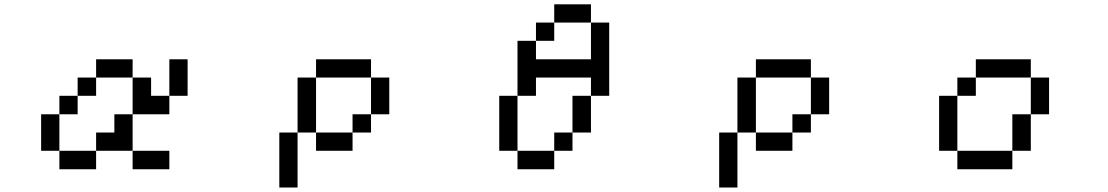

<svg xmlns="http://www.w3.org/2000/svg" viewBox="-20 -712 5040 873"><path d="M167 -26.4V-192.4H250V-276.4H333V-359.4H417V-442.4H583V-359.4H667V-276.4H750V-442.4H833V-276.4H750V-192.4H583V-359.4H417V-276.4H333V-192.4H250V-26.4H417V-109.4H500V-192.4H583V-26.4H417V57.6H250V-26.4ZM583 -26.4H750V57.6H583Z M1667 -192.4V-359.4H1750V-192.4ZM1667 -192.4V-109.4H1583V-192.4ZM1667 -359.4H1417V-442.4H1667ZM1583 -109.4V-26.4H1417V-109.4ZM1417 -109.4H1333V-359.4H1417ZM1333 -109.4V140.6H1250V-109.4Z M2417 -442.4H2667V-609.4H2500V-526.4H2417ZM2250 -26.4V-276.4H2333V-526.4H2417V-609.4H2500V-692.4H2667V-609.4H2750V-276.4H2667V-109.4H2583V-276.4H2667V-359.4H2417V-276.4H2333V-26.4H2500V-109.4H2583V-26.4H2500V57.6H2333V-26.4Z M3667 -192.4V-359.4H3750V-192.4ZM3667 -192.4V-109.4H3583V-192.4ZM3667 -359.4H3417V-442.4H3667ZM3583 -109.4V-26.4H3417V-109.4ZM3417 -109.4H3333V-359.4H3417ZM3333 -109.4V140.6H3250V-109.4Z M4250 -26.4V-276.4H4333V-359.4H4417V-442.4H4667V-359.4H4750V-192.4H4667V-359.4H4417V-276.4H4333V-26.4H4583V-192.4H4667V-26.4H4583V57.6H4333V-26.4Z"/></svg>

Font: KH Dot Kodenmachou 12
Style: Regular
Weight: 400
Designer: Original version for X68000 by Keitarou Hiraki (http://hp.vector.co.jp/authors/VA000874/) / TrueType conversion by Homem
Version: Version 1.00.20150527